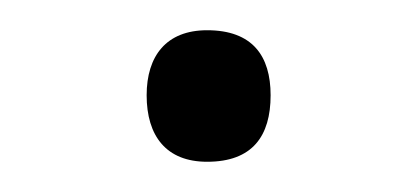

<svg xmlns="http://www.w3.org/2000/svg" viewBox="-20 -98 274 127"><path d="M77 -35C77 -8 90 9 117 9C147 9 159 -8 159 -35C159 -61 147 -78 117 -78C90 -78 77 -61 77 -35Z"/></svg>

Font: Noto Sans Thai Looped UI Condensed Light
Style: Regular
Weight: 300
Width: 3
Designer: Cadson Demak Team
Foundry: Cadson Demak Co., Ltd.
Version: Version 1.000